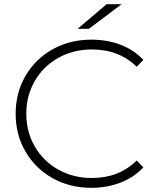

<svg xmlns="http://www.w3.org/2000/svg" viewBox="-20 -895 756 920"><path d="M418 5Q315 5 232.5 -41Q150 -87 102.5 -168Q55 -249 55 -350Q55 -451 102.5 -532Q150 -613 232.5 -659Q315 -705 418 -705Q494 -705 558 -680.5Q622 -656 667 -608L635 -575Q551 -658 420 -658Q332 -658 260 -618Q188 -578 147 -507.5Q106 -437 106 -350Q106 -263 147 -192.5Q188 -122 260 -82Q332 -42 420 -42Q550 -42 635 -126L667 -93Q622 -45 557.5 -20Q493 5 418 5ZM491 -875H563L406 -757H352Z"/></svg>

Font: Hilab Light
Style: Regular
Weight: 300
Designer: Cristianderson Lima
Foundry: Cristianderson
Version: Version 1.0